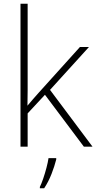

<svg xmlns="http://www.w3.org/2000/svg" viewBox="-20 -780 512 1021"><path d="M127 -381Q127 -339 127 -299.5Q127 -260 126 -218Q141 -236 155 -252Q169 -268 185 -286L405 -530H453L246 -302L472 0H426L219 -276L127 -177V0H89V-760H127ZM279 68Q270 104 254 145Q238 186 215 221H192V214Q200 198 209.5 170.5Q219 143 227 112.5Q235 82 238 61H279Z"/></svg>

Font: Noto Sans Gujarati ExtraLight
Style: Regular
Weight: 200
Designer: Jelle Bosma - Monotype Design Team, Universal Thirst
Foundry: Monotype Imaging Inc.
Version: Version 2.106; ttfautohint (v1.8.4.7-5d5b)